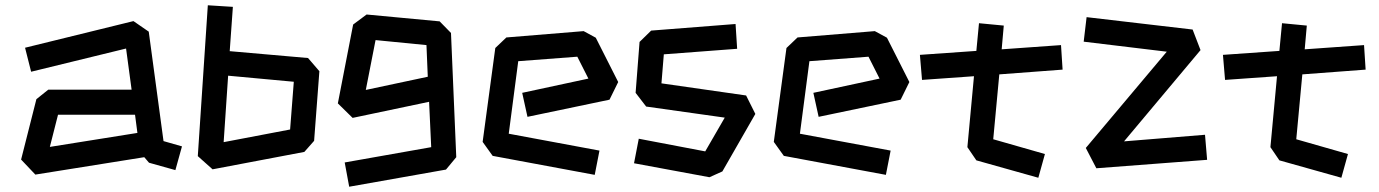

<svg xmlns="http://www.w3.org/2000/svg" viewBox="-20 -651 5228 728"><path d="M114 11 60 -46 118 -275 163 -311H479L458 -467L98 -379L75 -470L486 -571L544 -531L600 -116L670 -96L645 -6L545 -34L527 -55ZM169 -94 501 -147 492 -216H200Z M786 -9 730 -59 768 -631 863 -625 851 -457 1148 -431 1191 -381 1171 -117 1134 -75ZM828 -112 1080 -160 1094 -341 845 -364Z M1304 57 1287 -35 1615 -93 1607 -265 1317 -204 1261 -259 1319 -558 1370 -596 1647 -570 1690 -526 1710 -55 1671 -8ZM1367 -310 1602 -360 1597 -480 1404 -499Z M2235 12 1848 -60 1810 -113 1858 -469 1900 -509 2193 -533 2239 -508 2324 -340 2291 -273 1980 -208 1960 -299 2211 -353 2169 -436 1945 -419 1909 -144 2253 -80Z M2670 21 2384 -32 2402 -125 2654 -77 2728 -205 2430 -247 2390 -299 2405 -492 2449 -535 2769 -560 2775 -466 2497 -445 2488 -335 2809 -289 2844 -219 2719 -1Z M3339 12 2952 -60 2914 -113 2962 -469 3004 -509 3297 -533 3343 -508 3428 -340 3395 -273 3084 -208 3064 -299 3315 -353 3273 -436 3049 -419 3013 -144 3357 -80Z M3917 23 3682 -43 3648 -93 3673 -362 3476 -348 3468 -443 3682 -458 3692 -563 3786 -554 3778 -464 4003 -480 4009 -387 3769 -369 3746 -123 3942 -67Z M4137 -13 4097 -90 4404 -455 4089 -493 4100 -586 4502 -539 4532 -461 4242 -115 4549 -140 4557 -45Z M5066 23 4831 -43 4797 -93 4822 -362 4625 -348 4617 -443 4831 -458 4841 -563 4935 -554 4927 -464 5152 -480 5158 -387 4918 -369 4895 -123 5091 -67Z"/></svg>

Font: ZCOOL KuaiLe
Style: Regular
Weight: 400
Designer: Lui Bingke
Foundry: ZCOOL
Version: Version 3.51;August 12, 2021;FontCreator 13.0.0.2613 64-bit